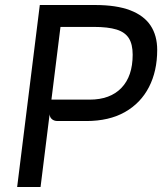

<svg xmlns="http://www.w3.org/2000/svg" viewBox="-20 -747 648 767"><path d="M210 -263.5Q194.5 -263.5 185.5 -272.8Q176.5 -282 178.5 -297.5L147 -325L185 -349H338Q420 -349 465 -395.8Q510 -442.5 510 -528.5Q510 -570 494.8 -594.2Q479.5 -618.5 445.5 -629Q411.5 -639.5 355 -639.5H218.5L186.5 -727Q204 -727 229.2 -727Q254.5 -727 281 -727Q307.5 -727 329 -727Q350.5 -727 360 -727Q445 -727 500 -706Q555 -685 581.5 -645Q608 -605 608 -547.5Q608 -463 575 -399Q542 -335 478.8 -299.2Q415.5 -263.5 324.5 -263.5ZM48.5 0 139 -727H232.5L142 0Z"/></svg>

Font: Spline Sans Mono
Style: Italic
Weight: 400
Italic angle: -4°
Monospace: yes
Designer: Eben Sorkin, Mirko Velimirovic
Foundry: Sorkin Type
Version: Version 1.004